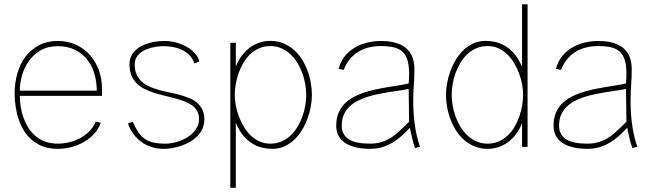

<svg xmlns="http://www.w3.org/2000/svg" viewBox="-20 -690 3087 902"><path d="M429.7 -118.7Q418.5 -91.8 398.7 -72.3Q378.9 -52.7 354.5 -40Q330.1 -27.3 303.2 -21.2Q276.4 -15.1 250.5 -15.1Q216.8 -15.1 190.7 -25.4Q164.6 -35.6 144.8 -53Q125 -70.3 111.3 -93Q97.7 -115.7 89.1 -140.6Q80.6 -165.5 76.9 -191.2Q73.2 -216.8 73.2 -239.7H459V-274.4Q459 -319.8 444.3 -360.4Q429.7 -400.9 402.6 -431.4Q375.5 -461.9 337.2 -479.7Q298.8 -497.6 251.5 -497.6Q201.7 -497.6 163.8 -477.8Q126 -458 100.3 -424.3Q74.7 -390.6 61.8 -345.7Q48.8 -300.8 48.8 -251Q48.8 -218.8 53.7 -187Q58.6 -155.3 68.6 -126.5Q78.6 -97.7 94.7 -72.8Q110.8 -47.9 133.3 -29.5Q155.8 -11.2 185.1 -1Q214.4 9.3 251.5 9.3Q281.7 9.3 313 1.5Q344.2 -6.3 372.1 -21.7Q399.9 -37.1 421.4 -60.1Q442.9 -83 453.1 -113.3ZM73.2 -264.2Q73.2 -297.9 83.3 -334.7Q93.3 -371.6 114.7 -402.3Q136.2 -433.1 170.2 -453.1Q204.1 -473.1 251.5 -473.1Q295.9 -473.1 330.1 -457Q364.3 -440.9 387.5 -412.8Q410.6 -384.8 422.6 -346.4Q434.6 -308.1 434.6 -264.2Z M916.5 -401.4Q912.6 -417 903.3 -429.9Q894 -442.9 881.1 -453.6Q868.2 -464.4 852.5 -472.7Q836.9 -481 820.6 -486.3Q804.2 -491.7 787.6 -494.6Q771 -497.6 755.9 -497.6Q738.3 -497.6 718.8 -495.4Q699.2 -493.2 680.7 -487.8Q662.1 -482.4 645.3 -474.1Q628.4 -465.8 616 -453.6Q603.5 -441.4 595.9 -425Q588.4 -408.7 588.4 -387.7Q588.4 -357.4 597.4 -335.7Q606.4 -314 622.3 -298.3Q638.2 -282.7 658.9 -272.2Q679.7 -261.7 703.4 -254.2Q727.1 -246.6 751.7 -240.7Q776.4 -234.9 800 -228.5Q823.7 -222.2 844.5 -214.6Q865.2 -207 881.1 -195.8Q897 -184.6 906 -168.7Q915 -152.8 915 -130.4Q915 -111.8 907.7 -96.2Q900.4 -80.6 888.2 -67.6Q876 -54.7 859.9 -44.9Q843.8 -35.2 826.4 -28.6Q809.1 -22 791.3 -18.6Q773.4 -15.1 757.8 -15.1Q724.6 -15.1 701.2 -20.3Q677.7 -25.4 660.2 -37.6Q642.6 -49.8 629.6 -69.3Q616.7 -88.9 604 -117.7L581.1 -110.4Q590.3 -82.5 606.7 -60.5Q623 -38.6 644.8 -22.9Q666.5 -7.3 693.1 1Q719.7 9.3 749 9.3Q769 9.3 791 5.4Q813 1.5 834.2 -6.1Q855.5 -13.7 874.8 -25.1Q894 -36.6 908.4 -51.8Q922.9 -66.9 931.4 -86.2Q939.9 -105.5 939.9 -128.4Q939.9 -155.8 930.7 -174.8Q921.4 -193.8 905.8 -207.3Q890.1 -220.7 869.1 -229.2Q848.1 -237.8 824.7 -244.1Q801.3 -250.5 776.4 -255.6Q751.5 -260.7 728 -267.1Q704.6 -273.4 683.6 -282.5Q662.6 -291.5 647 -305.4Q631.3 -319.3 622.1 -339.4Q612.8 -359.4 612.8 -387.7Q612.8 -404.8 619.4 -417.5Q626 -430.2 637 -439.7Q647.9 -449.2 662.1 -455.6Q676.3 -461.9 691.4 -465.8Q706.5 -469.7 721.7 -471.4Q736.8 -473.1 749 -473.1Q771 -473.1 793.5 -469Q815.9 -464.8 835.7 -455.3Q855.5 -445.8 870.6 -430.4Q885.7 -415 893.1 -392.1Z M1087.9 192.4V-113.3Q1103 -76.7 1123.3 -52.7Q1143.6 -28.8 1166.3 -15.1Q1189 -1.5 1212.9 3.9Q1236.8 9.3 1259.3 9.3Q1290 9.3 1315.7 -2.2Q1341.3 -13.7 1362.1 -33.2Q1382.8 -52.7 1398.4 -78.4Q1414.1 -104 1424.3 -132.1Q1434.6 -160.2 1439.9 -189Q1445.3 -217.8 1445.3 -243.7Q1445.3 -272.5 1439.9 -302.2Q1434.6 -332 1423.8 -360.4Q1413.1 -388.7 1396.7 -413.8Q1380.4 -439 1358.6 -457.5Q1336.9 -476.1 1309.6 -487.1Q1282.2 -498 1249.5 -498Q1223.1 -498 1198.5 -489.7Q1173.8 -481.4 1152.8 -465.6Q1131.8 -449.7 1115.2 -427.2Q1098.6 -404.8 1087.9 -377V-488.8H1062V192.4ZM1418.5 -243.7Q1418.5 -219.7 1414.1 -193.6Q1409.7 -167.5 1400.4 -142.1Q1391.1 -116.7 1377.2 -93.5Q1363.3 -70.3 1344.7 -53Q1326.2 -35.6 1302.2 -25.4Q1278.3 -15.1 1249.5 -15.1Q1222.2 -15.1 1199 -25.6Q1175.8 -36.1 1157.5 -54Q1139.2 -71.8 1125.2 -95.2Q1111.3 -118.7 1101.8 -144Q1092.3 -169.4 1087.6 -195.1Q1083 -220.7 1083 -243.7Q1083 -267.6 1087.4 -293.7Q1091.8 -319.8 1100.6 -345.5Q1109.4 -371.1 1123 -394.3Q1136.7 -417.5 1155.3 -435.1Q1173.8 -452.6 1197.3 -463.1Q1220.7 -473.6 1249.5 -473.6Q1278.3 -473.6 1302 -463.1Q1325.7 -452.6 1344.5 -435.1Q1363.3 -417.5 1377.2 -394.5Q1391.1 -371.6 1400.4 -345.9Q1409.7 -320.3 1414.1 -293.9Q1418.5 -267.6 1418.5 -243.7Z M1953.1 -0.5Q1944.3 -25.4 1938.2 -52Q1932.1 -78.6 1928.5 -105.7Q1924.8 -132.8 1923.1 -159.9Q1921.4 -187 1921.4 -212.9Q1921.4 -237.3 1922.1 -255.4Q1922.9 -273.4 1924.1 -290Q1925.3 -306.6 1926 -324.7Q1926.8 -342.8 1926.8 -367.2Q1926.8 -385.7 1923.1 -402.6Q1919.4 -419.4 1911.9 -433.8Q1904.3 -448.2 1892.1 -460Q1879.9 -471.7 1862.5 -480Q1845.2 -488.3 1822.5 -492.9Q1799.8 -497.6 1771 -497.6Q1738.3 -497.6 1706.1 -490Q1673.8 -482.4 1646.7 -466.3Q1619.6 -450.2 1599.6 -425.5Q1579.6 -400.9 1570.8 -366.2L1594.7 -361.8Q1606.4 -391.6 1624.3 -412.8Q1642.1 -434.1 1664.6 -447.5Q1687 -460.9 1713.4 -467.3Q1739.7 -473.6 1768.6 -473.6Q1808.6 -473.6 1835.7 -466.1Q1862.8 -458.5 1878.4 -439Q1894 -419.4 1899.2 -385.3Q1904.3 -351.1 1899.9 -297.9Q1878.4 -293 1852.1 -288.8Q1825.7 -284.7 1797.9 -280Q1770 -275.4 1741.5 -269Q1712.9 -262.7 1686.3 -253.7Q1659.7 -244.6 1636.7 -231.7Q1613.8 -218.8 1596.4 -200.2Q1579.1 -181.6 1569.3 -157Q1559.6 -132.3 1559.6 -100.1Q1559.6 -77.6 1566.4 -60.8Q1573.2 -43.9 1585 -32Q1596.7 -20 1612.3 -12Q1627.9 -3.9 1645.5 0.7Q1663.1 5.4 1682.1 7.3Q1701.2 9.3 1719.2 9.3Q1748.5 9.3 1774.2 1.7Q1799.8 -5.9 1822.8 -19.3Q1845.7 -32.7 1866 -50.8Q1886.2 -68.8 1905.3 -89.8Q1910.6 -65.9 1916 -42Q1921.4 -18.1 1929.7 5.4ZM1901.9 -118.2Q1888.2 -104.5 1875 -91.6Q1861.8 -78.6 1848.6 -67.1Q1835.4 -55.7 1821.5 -46.1Q1807.6 -36.6 1791.7 -29.8Q1775.9 -22.9 1758.1 -19Q1740.2 -15.1 1719.2 -15.1Q1703.1 -15.1 1687 -16.4Q1670.9 -17.6 1656 -21Q1641.1 -24.4 1628.2 -30.3Q1615.2 -36.1 1605.7 -45.7Q1596.2 -55.2 1590.8 -68.6Q1585.4 -82 1585.4 -100.1Q1585.4 -128.4 1594.7 -149.7Q1604 -170.9 1619.9 -187Q1635.7 -203.1 1657.2 -214.6Q1678.7 -226.1 1703.4 -234.1Q1728 -242.2 1754.4 -247.6Q1780.8 -252.9 1806.6 -257.1Q1832.5 -261.2 1856.4 -264.6Q1880.4 -268.1 1899.9 -272.5Z M2458.5 0V-669.9H2432.6V-375.5Q2417.5 -412.1 2397.2 -436Q2377 -460 2354.2 -473.6Q2331.5 -487.3 2307.9 -492.7Q2284.2 -498 2261.2 -498Q2230.5 -498 2204.8 -486.6Q2179.2 -475.1 2158.4 -455.6Q2137.7 -436 2122.1 -410.4Q2106.4 -384.8 2096.2 -356.7Q2085.9 -328.6 2080.6 -299.8Q2075.2 -271 2075.2 -245.1Q2075.2 -216.8 2080.6 -186.8Q2085.9 -156.7 2096.7 -128.4Q2107.4 -100.1 2123.8 -75Q2140.1 -49.8 2161.9 -31.2Q2183.6 -12.7 2210.9 -1.7Q2238.3 9.3 2271 9.3Q2297.4 9.3 2322 1Q2346.7 -7.3 2367.7 -23.2Q2388.7 -39.1 2405.3 -61.5Q2421.9 -84 2432.6 -111.8V0ZM2102.1 -245.1Q2102.1 -269 2106.4 -295.2Q2110.8 -321.3 2120.1 -346.7Q2129.4 -372.1 2143.3 -395.3Q2157.2 -418.5 2175.8 -435.8Q2194.3 -453.1 2218.3 -463.4Q2242.2 -473.6 2271 -473.6Q2298.3 -473.6 2321.5 -463.1Q2344.7 -452.6 2363 -434.8Q2381.3 -417 2395.3 -393.6Q2409.2 -370.1 2418.7 -344.7Q2428.2 -319.3 2432.9 -293.7Q2437.5 -268.1 2437.5 -245.1Q2437.5 -221.7 2433.1 -195.3Q2428.7 -168.9 2419.9 -143.3Q2411.1 -117.7 2397.5 -94.5Q2383.8 -71.3 2365.2 -53.7Q2346.7 -36.1 2323.2 -25.6Q2299.8 -15.1 2271 -15.1Q2242.2 -15.1 2218.5 -25.6Q2194.8 -36.1 2176 -53.7Q2157.2 -71.3 2143.3 -94.2Q2129.4 -117.2 2120.1 -142.8Q2110.8 -168.5 2106.4 -194.8Q2102.1 -221.2 2102.1 -245.1Z M2974.1 -0.5Q2965.3 -25.4 2959.2 -52Q2953.1 -78.6 2949.5 -105.7Q2945.8 -132.8 2944.1 -159.9Q2942.4 -187 2942.4 -212.9Q2942.4 -237.3 2943.1 -255.4Q2943.8 -273.4 2945.1 -290Q2946.3 -306.6 2947 -324.7Q2947.8 -342.8 2947.8 -367.2Q2947.8 -385.7 2944.1 -402.6Q2940.4 -419.4 2932.9 -433.8Q2925.3 -448.2 2913.1 -460Q2900.9 -471.7 2883.5 -480Q2866.2 -488.3 2843.5 -492.9Q2820.8 -497.6 2792 -497.6Q2759.3 -497.6 2727.1 -490Q2694.8 -482.4 2667.7 -466.3Q2640.6 -450.2 2620.6 -425.5Q2600.6 -400.9 2591.8 -366.2L2615.7 -361.8Q2627.4 -391.6 2645.3 -412.8Q2663.1 -434.1 2685.5 -447.5Q2708 -460.9 2734.4 -467.3Q2760.7 -473.6 2789.6 -473.6Q2829.6 -473.6 2856.7 -466.1Q2883.8 -458.5 2899.4 -439Q2915 -419.4 2920.2 -385.3Q2925.3 -351.1 2920.9 -297.9Q2899.4 -293 2873 -288.8Q2846.7 -284.7 2818.8 -280Q2791 -275.4 2762.5 -269Q2733.9 -262.7 2707.3 -253.7Q2680.7 -244.6 2657.7 -231.7Q2634.8 -218.8 2617.4 -200.2Q2600.1 -181.6 2590.3 -157Q2580.6 -132.3 2580.6 -100.1Q2580.6 -77.6 2587.4 -60.8Q2594.2 -43.9 2606 -32Q2617.7 -20 2633.3 -12Q2648.9 -3.9 2666.5 0.7Q2684.1 5.4 2703.1 7.3Q2722.2 9.3 2740.2 9.3Q2769.5 9.3 2795.2 1.7Q2820.8 -5.9 2843.8 -19.3Q2866.7 -32.7 2887 -50.8Q2907.2 -68.8 2926.3 -89.8Q2931.6 -65.9 2937 -42Q2942.4 -18.1 2950.7 5.4ZM2922.9 -118.2Q2909.2 -104.5 2896 -91.6Q2882.8 -78.6 2869.6 -67.1Q2856.4 -55.7 2842.5 -46.1Q2828.6 -36.6 2812.7 -29.8Q2796.9 -22.9 2779.1 -19Q2761.2 -15.1 2740.2 -15.1Q2724.1 -15.1 2708 -16.4Q2691.9 -17.6 2677 -21Q2662.1 -24.4 2649.2 -30.3Q2636.2 -36.1 2626.7 -45.7Q2617.2 -55.2 2611.8 -68.6Q2606.4 -82 2606.4 -100.1Q2606.4 -128.4 2615.7 -149.7Q2625 -170.9 2640.9 -187Q2656.7 -203.1 2678.2 -214.6Q2699.7 -226.1 2724.4 -234.1Q2749 -242.2 2775.4 -247.6Q2801.8 -252.9 2827.6 -257.1Q2853.5 -261.2 2877.4 -264.6Q2901.4 -268.1 2920.9 -272.5Z"/></svg>

Font: SaysetthaMai Thin
Style: Regular
Weight: 100
Designer: John M. Durdin
Foundry: Lao Script for Windows
Version: Version 1.101